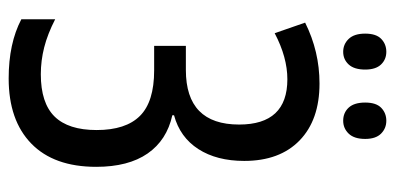

<svg xmlns="http://www.w3.org/2000/svg" viewBox="-260 -664 933 454"><g transform="rotate(90 207.0 -436.5)"><path d="M165 10Q82 10 25 -20V-100Q60 -82 91.5 -74Q123 -66 155 -66Q223 -66 255 -98.5Q287 -131 287 -198Q287 -267 253.5 -300.5Q220 -334 146 -334H88V-409H145Q274 -409 274 -535Q274 -649 167 -649Q115 -649 58 -619L33 -691Q101 -725 177 -725Q263 -725 311.5 -678Q360 -631 360 -547Q360 -482 332 -438.5Q304 -395 252 -381V-377Q311 -364 342.5 -318.5Q374 -273 374 -197Q374 -97 319 -43.5Q264 10 165 10ZM59 -833Q59 -859 71.5 -871Q84 -883 102 -883Q120 -883 132 -870.5Q144 -858 144 -833Q144 -807 132 -794Q120 -781 102 -781Q84 -781 71.5 -794Q59 -807 59 -833ZM222 -833Q222 -859 234.5 -871Q247 -883 265 -883Q283 -883 295.5 -870.5Q308 -858 308 -833Q308 -807 295.5 -794Q283 -781 265 -781Q246 -781 234 -794Q222 -807 222 -833Z"/></g></svg>

Font: Noto Sans ExtraCondensed
Style: Regular
Weight: 400
Width: 2
Designer: Monotype Design Team
Foundry: Monotype Imaging Inc.
Version: Version 2.013; ttfautohint (v1.8.4.7-5d5b)